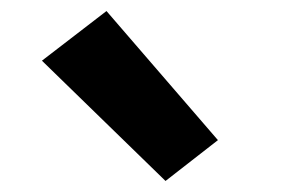

<svg xmlns="http://www.w3.org/2000/svg" viewBox="-20 -848 540 348"><path d="M280 -520 56 -738 173 -828 375 -594Z"/></svg>

Font: Iosevka Aile Heavy
Style: Regular
Weight: 900
Designer: Belleve Invis
Foundry: Belleve Invis
Version: Version 31.1.0; ttfautohint (v1.8.4)